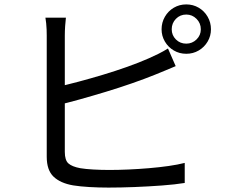

<svg xmlns="http://www.w3.org/2000/svg" viewBox="-20 -830 1040 871"><path d="M759 -697Q759 -670 778 -651Q797 -632 825 -632Q852 -632 871.5 -651Q891 -670 891 -697Q891 -725 871.5 -744.5Q852 -764 825 -764Q797 -764 778 -744.5Q759 -725 759 -697ZM713 -697Q713 -728 728 -754Q743 -780 768.5 -795Q794 -810 825 -810Q856 -810 881.5 -795Q907 -780 922 -754Q937 -728 937 -697Q937 -667 922 -641.5Q907 -616 881.5 -601Q856 -586 825 -586Q794 -586 768.5 -601Q743 -616 728 -641.5Q713 -667 713 -697ZM279 -750Q277 -733 275.5 -711.5Q274 -690 274 -669Q274 -656 274 -617.5Q274 -579 274 -525.5Q274 -472 274 -412.5Q274 -353 274 -298Q274 -243 274 -201.5Q274 -160 274 -141Q274 -103 290.5 -88.5Q307 -74 344 -67Q368 -63 403.5 -61Q439 -59 476 -59Q516 -59 562 -61Q608 -63 655.5 -67Q703 -71 745 -77Q787 -83 818 -91V0Q775 7 714.5 11.5Q654 16 590.5 18.5Q527 21 472 21Q428 21 385.5 18.5Q343 16 312 11Q254 1 223 -28.5Q192 -58 192 -119Q192 -144 192 -189Q192 -234 192 -292Q192 -350 192 -410.5Q192 -471 192 -525Q192 -579 192 -617.5Q192 -656 192 -669Q192 -682 191.5 -696Q191 -710 189.5 -724.5Q188 -739 186 -750ZM237 -435Q282 -445 336.5 -459.5Q391 -474 447.5 -491Q504 -508 557.5 -527Q611 -546 654 -565Q677 -575 699 -586Q721 -597 742 -610L777 -530Q756 -521 730.5 -510.5Q705 -500 683 -491Q636 -472 578.5 -452Q521 -432 460 -413.5Q399 -395 341.5 -379Q284 -363 237 -352Z"/></svg>

Font: Noto Sans TC
Style: Regular
Weight: 400
Designer: Ryoko NISHIZUKA  (kana, bopomofo & ideographs); Paul D. Hunt (Latin, Greek & Cyrillic); Sandoll Communications , Soo-you
Foundry: Adobe
Version: Version 2.004-H2;hotconv 1.0.118;makeotfexe 2.5.65603